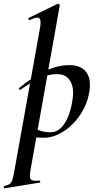

<svg xmlns="http://www.w3.org/2000/svg" viewBox="-92 -746 523 1041"><path d="M-67 275Q-70 276 -71.5 270Q-73 264 -69 263Q-49 258 -39.5 251.5Q-30 245 -25 229.5Q-20 214 -15 185L124 -589Q133 -637 121.5 -647Q110 -657 69 -637Q65 -636 62.5 -642Q60 -648 64 -649L220 -725Q225 -727 229 -723Q233 -719 232 -717L73 178Q66 217 75.5 227Q85 237 120 233Q124 233 126 238Q128 243 123 244ZM145 1Q120 1 95.5 -2Q71 -5 57 -8L67 -70Q88 -54 115 -41.5Q142 -29 182 -29Q216 -29 240.5 -54.5Q265 -80 281 -123Q297 -166 303 -220Q307 -252 300 -280Q293 -308 273 -326Q253 -344 216 -344Q172 -344 125 -322.5Q78 -301 20 -260Q16 -256 12.5 -261Q9 -266 13 -270Q77 -323 147.5 -358Q218 -393 285 -393Q345 -393 374 -357Q403 -321 393 -253Q386 -202 362 -156Q338 -110 303 -74.5Q268 -39 227 -19Q186 1 145 1Z"/></svg>

Font: Cormorant Light
Style: Bold Italic
Weight: 700
Italic angle: -10°
Version: Version 4.000